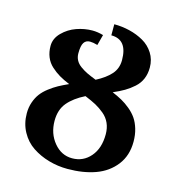

<svg xmlns="http://www.w3.org/2000/svg" viewBox="-100 -737 770 834"><g transform="rotate(15 285.0 -320.0)"><path d="M312 -649.9Q347.7 -649.9 381.8 -641.6Q416 -633.3 445.1 -616.7Q474.1 -600.1 491.9 -572Q509.8 -543.9 509.8 -507.8Q509.8 -479.5 500 -456.5Q490.2 -433.6 470.9 -416.5Q451.7 -399.4 431.4 -387.5Q411.1 -375.5 381.8 -362.8Q406.7 -352.1 425.8 -341.6Q444.8 -331.1 464.4 -314.9Q483.9 -298.8 496.6 -280.3Q509.3 -261.7 517.1 -235.6Q524.9 -209.5 524.9 -178.2Q524.9 -116.2 491.5 -73Q458 -29.8 403.3 -10Q348.6 9.8 277.8 9.8Q233.9 9.8 193.1 -2Q152.3 -13.7 118.9 -35.9Q85.4 -58.1 65.2 -95.2Q44.9 -132.3 44.9 -178.2Q44.9 -205.1 53 -228.3Q61 -251.5 73.7 -268.3Q86.4 -285.2 106.4 -300.5Q126.5 -315.9 145.3 -326.2Q164.1 -336.4 189.9 -348.1Q162.6 -359.4 143.1 -370.8Q123.5 -382.3 105.5 -398.7Q87.4 -415 78.1 -437.5Q68.8 -460 68.8 -487.8Q68.8 -521 95.2 -547.6Q121.6 -574.2 157.2 -586.7Q192.9 -599.1 228 -599.1Q251 -599.1 276.9 -591.8L264.2 -543.9Q244.1 -549.8 230 -549.8Q211.9 -549.8 202.9 -535.9Q193.8 -522 193.8 -487.8Q193.8 -470.7 201.2 -456.8Q208.5 -442.9 223.9 -431.9Q239.3 -420.9 255.1 -413.3Q271 -405.8 295.9 -396Q338.4 -418 361.6 -444.1Q384.8 -470.2 384.8 -507.8Q384.8 -600.1 312 -600.1ZM272 -315.9Q223.1 -291.5 196.5 -259.8Q169.9 -228 169.9 -178.2Q169.9 -120.6 203.4 -80.3Q236.8 -40 285.2 -40Q335 -40 367.4 -77.6Q399.9 -115.2 399.9 -178.2Q399.9 -206.1 390.1 -228Q380.4 -250 361.1 -266.1Q341.8 -282.2 321.8 -293Q301.8 -303.7 272 -315.9Z"/></g></svg>

Font: Pfennig
Style: Bold
Weight: 700
Version: Version 20120410 ; ttfautohint (v0.8)